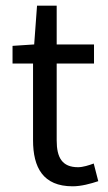

<svg xmlns="http://www.w3.org/2000/svg" viewBox="-20 -642 378 674"><path d="M235 12C265 12 298 3 325 -6L309 -68C293 -62 271 -55 254 -55C198 -55 179 -89 179 -149V-419H310V-486H179V-622H110L100 -486L24 -481V-419H96V-150C96 -54 131 12 235 12Z"/></svg>

Font: Giro Sans Regular
Style: Regular
Weight: 400
Designer: Paul D. Hunt
Foundry: Adobe Systems Incorporated
Version: Version 1.000;PS 1.0;hotconv 1.0.88;makeotf.lib2.5.647800